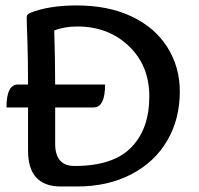

<svg xmlns="http://www.w3.org/2000/svg" viewBox="-20 -675 721 695"><path d="M250 -74.2Q389.2 -74.2 454.8 -141.1Q520.5 -208 520.5 -326.2Q520.5 -437.5 446.3 -508.3Q372.1 -579.1 259.8 -579.1Q212.4 -579.1 176.3 -564.5Q179.7 -461.9 179.7 -359.9V-154.8Q179.7 -74.2 250 -74.2ZM259.8 0H200.2Q81.5 0 81.5 -129.9V-357.9Q81.5 -469.2 79.1 -530.8Q76.7 -592.3 76.7 -612.8Q76.7 -623.5 90.3 -628.9Q157.7 -655.3 257.8 -655.3Q372.1 -655.3 456.3 -615.5Q540.5 -575.7 585.7 -504.2Q630.9 -432.6 630.9 -344.2Q630.9 -243.7 585.2 -165.8Q539.6 -87.9 454.8 -43.9Q370.1 0 259.8 0ZM318.8 -286.1H3.4Q3.4 -369.1 45.4 -369.1H360.4Q360.4 -286.1 318.8 -286.1Z"/></svg>

Font: Bainsley
Style: Regular
Weight: 400
Designer: Paul James MIller
Foundry: High-Logic / Made with FontCreator
Version: Version 1.411;March 28, 2021;FontCreator 13.0.0.2683 64-bit